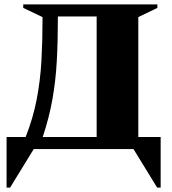

<svg xmlns="http://www.w3.org/2000/svg" viewBox="-20 -680 783 876"><path d="M86 -644V-660H698V-644L611 -602V-55H713V176H697L589 0H134L26 176H10V-55H97Q131 -141 147.5 -227Q164 -313 169 -402.5Q174 -492 174 -590V-602ZM421 -55V-605H244V-593Q244 -489 239 -399.5Q234 -310 219 -226Q204 -142 175 -55Z"/></svg>

Font: Spectral ExtraBold
Style: Regular
Weight: 800
Designer: Jean-Baptiste Levee
Foundry: Production Type
Version: Version 2.001